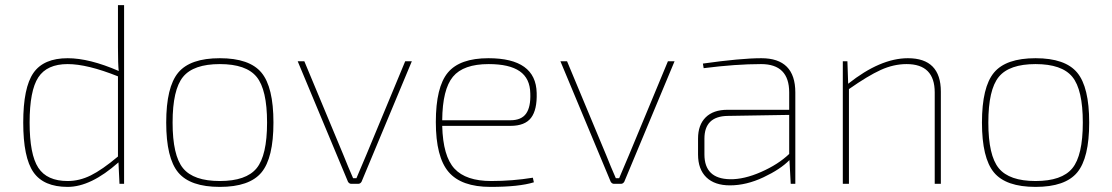

<svg xmlns="http://www.w3.org/2000/svg" viewBox="-20 -720 4356 752"><path d="M466 -700V0H448L444 -84Q336 12 245 12Q151 12 111 -45.5Q71 -103 71 -240Q71 -377 111 -434.5Q151 -492 245 -492Q330 -492 445 -442Q442 -468 442 -535V-700ZM442 -107V-421Q322 -469 245 -469Q164 -469 130 -417Q96 -365 96 -240Q96 -115 130 -63Q164 -11 245 -11Q291 -11 335.5 -33Q380 -55 442 -107Z M678 -435.5Q725 -492 841 -492Q957 -492 1004 -435.5Q1051 -379 1051 -240Q1051 -101 1004 -44.5Q957 12 841 12Q725 12 678 -44.5Q631 -101 631 -240Q631 -379 678 -435.5ZM985 -419Q944 -469 841 -469Q738 -469 697 -419Q656 -369 656 -240Q656 -111 697 -61Q738 -11 841 -11Q944 -11 985 -61Q1026 -111 1026 -240Q1026 -369 985 -419Z M1593 -480 1396 -8Q1391 0 1383 0H1356Q1348 0 1343 -8L1146 -480H1172L1325 -113Q1331 -98 1343.5 -67.5Q1356 -37 1363 -22H1376L1415 -114L1567 -480Z M1979 -227H1712Q1715 -108 1760 -59.5Q1805 -11 1904 -11Q1987 -11 2067 -24L2071 -6Q2013 12 1901 12Q1787 12 1737 -46.5Q1687 -105 1687 -242Q1687 -379 1734 -435.5Q1781 -492 1893 -492Q2079 -492 2082 -356Q2084 -290 2060 -258.5Q2036 -227 1979 -227ZM1712 -249H1979Q2022 -249 2040.5 -275Q2059 -301 2057 -354Q2056 -413 2015.5 -441Q1975 -469 1894 -469Q1795 -469 1754 -419.5Q1713 -370 1712 -249Z M2622 -480 2425 -8Q2420 0 2412 0H2385Q2377 0 2372 -8L2175 -480H2201L2354 -113Q2360 -98 2372.5 -67.5Q2385 -37 2392 -22H2405L2444 -114L2596 -480Z M2736 -453 2733 -471Q2882 -492 2962 -492Q3095 -492 3095 -358V0H3077L3072 -93Q3037 -57 2970 -25.5Q2903 6 2839 6Q2779 6 2746.5 -25.5Q2714 -57 2714 -115V-177Q2714 -231 2744 -260.5Q2774 -290 2829 -290H3071V-358Q3071 -469 2961 -469Q2862 -469 2736 -453ZM2739 -177V-115Q2739 -20 2839 -18Q2894 -17 2961 -46.5Q3028 -76 3071 -117V-270L2829 -266Q2739 -264 2739 -177Z M3299 -480 3302 -392Q3428 -492 3536 -492Q3665 -492 3665 -361V0H3641V-358Q3641 -469 3531 -469Q3480 -469 3429.5 -446Q3379 -423 3305 -371V0H3281V-480Z M3873 -435.5Q3920 -492 4036 -492Q4152 -492 4199 -435.5Q4246 -379 4246 -240Q4246 -101 4199 -44.5Q4152 12 4036 12Q3920 12 3873 -44.5Q3826 -101 3826 -240Q3826 -379 3873 -435.5ZM4180 -419Q4139 -469 4036 -469Q3933 -469 3892 -419Q3851 -369 3851 -240Q3851 -111 3892 -61Q3933 -11 4036 -11Q4139 -11 4180 -61Q4221 -111 4221 -240Q4221 -369 4180 -419Z"/></svg>

Font: Exo 2.0 Thin
Style: Regular
Weight: 250
Designer: Natanael Gama
Version: Version 1.001;PS 001.001;hotconv 1.0.70;makeotf.lib2.5.58329